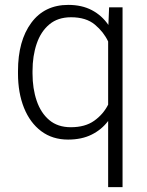

<svg xmlns="http://www.w3.org/2000/svg" viewBox="-20 -558 598 781"><path d="M53.2 -258.8V-269Q53.2 -392.1 107.2 -465.1Q161.1 -538.1 257.8 -538.1Q313 -538.1 353.8 -516.6Q394.5 -495.1 420.9 -456.5L423.8 -528.3H478.5V203.1H419.9V-65.9Q393.1 -30.3 352.5 -10.3Q312 9.8 256.8 9.8Q193.4 9.8 147.7 -24.4Q102.1 -58.6 77.6 -119.4Q53.2 -180.2 53.2 -258.8ZM112.3 -269V-258.8Q112.3 -197.8 129.2 -148.2Q146 -98.6 180.4 -69.6Q214.8 -40.5 268.1 -40.5Q326.2 -40.5 363 -66.7Q399.9 -92.8 419.9 -132.3V-389.2Q401.9 -427.7 366 -457.8Q330.1 -487.8 269 -487.8Q215.3 -487.8 180.7 -458.7Q146 -429.7 129.2 -380.1Q112.3 -330.6 112.3 -269Z"/></svg>

Font: Vazirmatn UI FD ExtraLight
Style: Regular
Weight: 200
Designer: Saber Rastikerdar
Foundry: Saber Rastikerdar
Version: Version 33.003